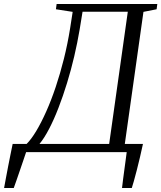

<svg xmlns="http://www.w3.org/2000/svg" viewBox="-72 -763 808 963"><path d="M-51.5 180Q-47.5 158.5 -42.2 129.5Q-37 100.5 -30.8 69.5Q-24.5 38.5 -18.8 9.2Q-13 -20 -8.5 -41H61.5Q85 -64.5 110 -106.2Q135 -148 160 -204Q185 -260 207.5 -327Q230 -394 248.5 -468Q267 -542 279.5 -620L292.5 -703.5L208.5 -716.5L212 -743H717L713.5 -716.5L647.5 -703.5L554 -41H645Q638.5 -9.5 630.2 24.8Q622 59 614 90.8Q606 122.5 599.2 146Q592.5 169.5 589 180H540Q542.5 158 545.5 134.8Q548.5 111.5 551.8 87.8Q555 64 558 41.8Q561 19.5 563.5 0H59Q54 15.5 45.5 40Q37 64.5 27.8 91.8Q18.5 119 10.2 142.8Q2 166.5 -3 180ZM126 -41H475.5L569 -704H342L327.5 -615Q316.5 -549.5 300.5 -481Q284.5 -412.5 264.2 -346.5Q244 -280.5 221.2 -221.8Q198.5 -163 174.2 -116.5Q150 -70 126 -41Z"/></svg>

Font: Merriweather 96pt Light
Style: Italic
Weight: 300
Italic angle: -7.8°
Version: Version 2.101